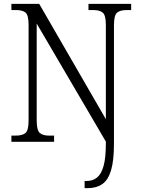

<svg xmlns="http://www.w3.org/2000/svg" viewBox="-20 -734 729 994"><path d="M418 240V203H428Q460 203 482 185.5Q504 168 516 126Q528 84 528 9V-1L170 -612V-111Q170 -59 186 -45.5Q202 -32 233 -32H260V0H39V-32H62Q96 -32 112 -45.5Q128 -59 128 -111V-605Q128 -656 112 -669Q96 -682 63 -682H39V-714H183L528 -117V-605Q528 -655 512 -668.5Q496 -682 462 -682H438V-714H659V-682H637Q602 -682 586 -668.5Q570 -655 570 -603V9Q570 97 555 147.5Q540 198 509.5 219Q479 240 435 240Z"/></svg>

Font: Noto Serif Ethiopic SemiCondensed Light
Style: Regular
Weight: 300
Width: 4
Designer: Monotype Design Team
Foundry: Monotype Imaging Inc.
Version: Version 2.102; ttfautohint (v1.8.4.7-5d5b)